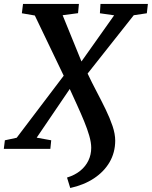

<svg xmlns="http://www.w3.org/2000/svg" viewBox="-52 -763 778 984"><path d="M308 200.5 291.5 147Q332 134.5 359.5 112Q387 89.5 401.2 59.5Q415.5 29.5 415.5 -5.5Q415.5 -32.5 405.5 -67.2Q395.5 -102 379.2 -141.5Q363 -181 343.8 -223Q324.5 -265 305.5 -307L136 -57.5L210.5 -44L206 0H-32.5L-27 -44L33.5 -57L274.5 -375L126.5 -683.5L60 -695L66 -743H352.5L348 -695.5L269 -685L365.5 -448L533 -684.5L460 -695L463 -743H706L700.5 -695L633.5 -685L397 -386Q418.5 -340.5 443 -294Q467.5 -247.5 489.2 -202.8Q511 -158 524.8 -117.2Q538.5 -76.5 538.5 -41.5Q538 19 509.8 67.8Q481.5 116.5 430 150.8Q378.5 185 308 200.5Z"/></svg>

Font: Merriweather SemiBold
Style: Italic
Weight: 600
Italic angle: -7.8°
Version: Version 2.101